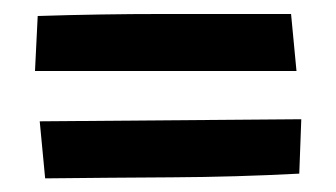

<svg xmlns="http://www.w3.org/2000/svg" viewBox="-20 -481 483 276"><path d="M406.2 -378.9H30.3L34.2 -458Q123 -460.9 215.8 -460.9H398.4ZM413.1 -309.6 410.2 -231.4Q318.4 -226.6 227.5 -226.1Q136.7 -225.6 44.9 -224.6L37.1 -306.6Z"/></svg>

Font: Slackey
Style: Regular
Weight: 400
Designer: Squid
Foundry: Font Diner, Inc DBA Sideshow
Version: Version 1.001